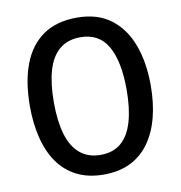

<svg xmlns="http://www.w3.org/2000/svg" viewBox="-82 -801 833 886"><g transform="rotate(-10 334.5 -357.5)"><path d="M618 -358Q618 -276 600.5 -208.5Q583 -141 548 -92Q513 -43 460 -16.5Q407 10 335 10Q262 10 208.5 -17Q155 -44 120.5 -93Q86 -142 69 -210Q52 -278 52 -359Q52 -473 83 -555Q114 -637 177 -681Q240 -725 336 -725Q431 -725 493.5 -678.5Q556 -632 587 -549.5Q618 -467 618 -358ZM164 -358Q164 -270 182 -208.5Q200 -147 238.5 -114.5Q277 -82 335 -82Q394 -82 431.5 -114Q469 -146 487 -208Q505 -270 505 -358Q505 -490 464.5 -561.5Q424 -633 336 -633Q277 -633 238.5 -601Q200 -569 182 -507.5Q164 -446 164 -358Z"/></g></svg>

Font: Noto Sans Display SemiCondensed Medium
Style: Regular
Weight: 500
Width: 4
Designer: Monotype Design Team
Foundry: Monotype Imaging Inc.
Version: Version 2.003